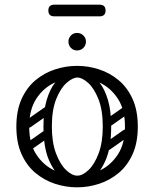

<svg xmlns="http://www.w3.org/2000/svg" viewBox="-20 -792 660 822"><path d="M310 10Q262 10 216 -5Q170 -20 132.5 -51Q95 -82 72.5 -131.5Q50 -181 50 -250Q50 -319 72.5 -368.5Q95 -418 132.5 -449Q170 -480 216 -495Q262 -510 310 -510Q358 -510 404 -495Q450 -480 487.5 -449Q525 -418 547.5 -368.5Q570 -319 570 -250Q570 -181 547.5 -131.5Q525 -82 487.5 -51Q450 -20 404 -5Q358 10 310 10ZM310 -40Q360 -40 407 -62Q454 -84 484.5 -130.5Q515 -177 515 -250Q515 -323 484.5 -369.5Q454 -416 407 -438Q360 -460 310 -460Q261 -460 213.5 -438Q166 -416 135.5 -369.5Q105 -323 105 -250Q105 -177 135.5 -130.5Q166 -84 213.5 -62Q261 -40 310 -40ZM311 -4Q280 -4 246 -29Q212 -54 189 -108Q166 -162 166 -250Q166 -318 180 -364.5Q194 -411 216 -438.5Q238 -466 263.5 -478Q289 -490 311 -490V-460Q291 -460 265 -437Q239 -414 220.5 -367.5Q202 -321 202 -250Q202 -183 219.5 -136Q237 -89 262.5 -64.5Q288 -40 311 -40ZM311 -4V-40Q334 -40 359.5 -64.5Q385 -89 402.5 -136Q420 -183 420 -250Q420 -321 401.5 -367.5Q383 -414 357.5 -437Q332 -460 311 -460V-490Q334 -490 359 -478Q384 -466 406 -438.5Q428 -411 442 -364.5Q456 -318 456 -250Q456 -162 433 -108Q410 -54 376.5 -29Q343 -4 311 -4ZM113 -249Q98 -238 89 -252Q85 -257 84.5 -264Q84 -271 92 -277L169 -331Q184 -341 194 -327Q198 -321 197.5 -314.5Q197 -308 190 -303ZM115 -152Q100 -141 91 -155Q87 -160 86.5 -167Q86 -174 94 -180L171 -234Q186 -244 196 -230Q200 -224 199.5 -217.5Q199 -211 192 -206ZM449 -249Q434 -238 425 -252Q421 -257 420.5 -264Q420 -271 428 -277L505 -331Q520 -341 530 -327Q534 -321 533.5 -314.5Q533 -308 526 -303ZM451 -152Q436 -141 427 -155Q423 -160 422.5 -167Q422 -174 430 -180L507 -234Q522 -244 532 -230Q536 -224 535.5 -217.5Q535 -211 528 -206ZM310 -576Q294 -576 283.5 -587Q273 -598 273 -614Q273 -629 283.5 -640Q294 -651 310 -651Q326 -651 337 -640Q348 -629 348 -614Q348 -598 337 -587Q326 -576 310 -576ZM213 -722Q187 -722 187 -747Q187 -772 213 -772H406Q432 -772 432 -747Q432 -722 406 -722Z"/></svg>

Font: Nsibidi Libre Uzo
Style: Regular
Weight: 400
Designer: Oluwaseun Badejo
Version: Version 1.021